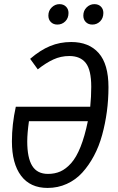

<svg xmlns="http://www.w3.org/2000/svg" viewBox="-20 -904 575 936"><path d="M259.8 -784.2Q240.2 -784.2 228 -796.4Q215.8 -808.6 215.8 -828.1Q215.8 -852.1 232.2 -867.9Q248.5 -883.8 270 -883.8Q289.6 -883.8 301.8 -871.6Q314 -859.4 314 -840.8Q314 -815.4 298.1 -799.8Q282.2 -784.2 259.8 -784.2ZM430.2 -784.2Q410.6 -784.2 398.4 -796.4Q386.2 -808.6 386.2 -828.1Q386.2 -852.1 402.3 -867.9Q418.5 -883.8 439.9 -883.8Q460 -883.8 471.9 -871.8Q483.9 -859.9 483.9 -840.8Q483.9 -815.9 468.3 -800Q452.6 -784.2 430.2 -784.2ZM327.1 -699.2Q413.6 -699.2 461.2 -645.3Q508.8 -591.3 508.8 -479Q508.8 -418.5 501 -360.1Q493.2 -301.8 478 -246.3Q462.9 -190.9 438 -144.3Q413.1 -97.7 381.1 -62.5Q349.1 -27.3 305.7 -7.6Q262.2 12.2 211.9 12.2Q127.4 12.2 82.8 -47.1Q38.1 -106.4 38.1 -214.8Q38.1 -297.9 57.1 -383.8H419.9Q424.8 -432.6 424.8 -481Q424.8 -563 398.2 -596.9Q371.6 -630.9 317.9 -630.9Q276.4 -630.9 240 -614Q203.6 -597.2 164.1 -565.9L127 -617.2Q176.3 -659.7 224.1 -679.4Q272 -699.2 327.1 -699.2ZM213.9 -56.2Q247.1 -56.2 274.2 -68.1Q301.3 -80.1 326.7 -108.4Q352.1 -136.7 372.6 -188Q393.1 -239.3 408.2 -313H121.1Q112.8 -253.4 112.8 -214.8Q112.8 -134.3 137.2 -95.2Q161.6 -56.2 213.9 -56.2Z"/></svg>

Font: Fira Sans Compressed Book
Style: Italic
Weight: 350
Width: 3
Italic angle: -8°
Designer: Carrois Corporate & Edenspiekermann AG
Foundry: Carrois Corporate GbR & Edenspiekermann AG
Version: Version 4.203;PS 004.203;hotconv 1.0.88;makeotf.lib2.5.64775